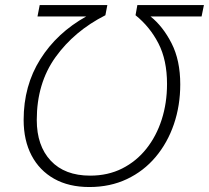

<svg xmlns="http://www.w3.org/2000/svg" viewBox="-20 -734 832 765"><path d="M335.9 11.2Q254.4 11.2 195.8 -21.7Q137.2 -54.7 105.7 -114.7Q74.2 -174.8 74.2 -256.3Q74.2 -392.6 140.6 -498Q207 -603.5 323.7 -668.5H129.4L138.2 -713.9H407.7L399.9 -673.3Q275.9 -610.4 201.2 -506.3Q126.5 -402.3 126.5 -255.9Q126.5 -153.3 182.1 -93.8Q237.8 -34.2 339.4 -34.2Q410.2 -34.2 466.8 -62.7Q523.4 -91.3 563.2 -141.4Q603 -191.4 624.3 -257.6Q645.5 -323.7 645.5 -399.4Q645.5 -494.6 611.3 -561Q577.1 -627.4 520 -673.3L527.3 -713.9H792.5L783.2 -668.5H579.6Q628.9 -629.4 663.6 -561.5Q698.2 -493.7 698.2 -397.9Q698.2 -313.5 672.9 -239.3Q647.5 -165 600.1 -108.6Q552.7 -52.2 485.8 -20.5Q418.9 11.2 335.9 11.2Z"/></svg>

Font: Open Sans Light
Style: Italic
Weight: 300
Italic angle: -12°
Designer: Monotype Design Team
Foundry: Monotype Imaging Inc.
Version: Version 3.003; ttfautohint (v1.8.4)